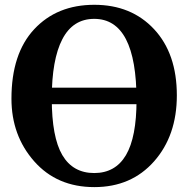

<svg xmlns="http://www.w3.org/2000/svg" viewBox="-20 -763 787 793"><path d="M369.6 9.8Q215.3 9.8 121.3 -96.7Q27.3 -203.1 27.3 -355.5Q27.3 -541.5 121.3 -642.3Q215.3 -743.2 369.6 -743.2Q522.5 -743.2 616.5 -642.3Q710.4 -541.5 710.4 -369.1Q710.4 -203.1 616.5 -96.7Q522.5 9.8 369.6 9.8ZM369.1 -48.3Q456.5 -48.3 500.2 -122.3Q543.9 -196.3 543.9 -349.1Q543.9 -517.1 500.2 -601.1Q456.5 -685.1 369.1 -685.1Q281.2 -685.1 237.5 -601.1Q193.8 -517.1 193.8 -356.4Q193.8 -196.3 237.5 -122.3Q281.2 -48.3 369.1 -48.3ZM619.1 -332.5H119.1V-400.9H619.1Z"/></svg>

Font: Munson
Style: Bold
Weight: 700
Designer: Paul James MIller
Foundry: High-Logic / Made with FontCreator
Version: Version 2.10;May 5, 2019;FontCreator 11.5.0.2430 64-bit